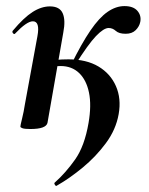

<svg xmlns="http://www.w3.org/2000/svg" viewBox="-20 -416 491 631"><path d="M167 194Q164 197 160.5 191.5Q157 186 160 184Q196 152 227 108Q258 64 271 -12Q281 -70 272.5 -111.5Q264 -153 240 -176Q216 -199 179 -199Q167 -199 151 -197Q135 -195 124 -193L122 -212Q142 -217 162.5 -219Q183 -221 205 -221Q264 -221 303.5 -197.5Q343 -174 361 -133Q379 -92 370 -41Q361 10 328 54.5Q295 99 252 134.5Q209 170 167 194ZM80 8Q61 8 54 5.5Q47 3 47 0Q47 -4 52.5 -26Q58 -48 62 -74L103 -297Q112 -346 88 -346Q78 -346 63.5 -336Q49 -326 30 -306Q27 -302 23 -306.5Q19 -311 22 -315Q58 -358 87 -376.5Q116 -395 144 -395Q176 -395 186 -372.5Q196 -350 188 -309L136 -12Q131 8 80 8ZM226 -201 214 -204Q248 -273 277 -315.5Q306 -358 333.5 -377Q361 -396 389 -396Q418 -396 431.5 -380.5Q445 -365 441 -344Q438 -329 426 -317Q414 -305 393 -305Q371 -305 360.5 -314.5Q350 -324 337 -324Q321 -324 295.5 -297.5Q270 -271 226 -201Z"/></svg>

Font: Cormorant Infant Light
Style: Italic
Weight: 300
Italic angle: -10°
Designer: Christian Thalmann (Catharsis Fonts)
Foundry: Catharsis Fonts
Version: Version 4.001